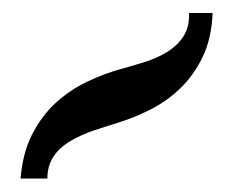

<svg xmlns="http://www.w3.org/2000/svg" viewBox="-20 -839 342 291"><path d="M11.2 -568.4Q14.2 -606.4 28.3 -634.5Q42.5 -662.6 63.7 -682.4Q85 -702.1 111.3 -714.8Q137.7 -727.5 165 -734.9Q179.2 -738.8 199.5 -745.1Q219.7 -751.5 234.9 -761.2Q250 -771 258.3 -784.4Q266.6 -797.9 266.6 -815.4V-819.3H302.2Q300.8 -781.2 287.4 -753.2Q273.9 -725.1 253.4 -705.3Q232.9 -685.5 207.8 -672.9Q182.6 -660.2 158.2 -652.8Q142.1 -647.9 122.6 -641.4Q103 -634.8 86.4 -625Q69.8 -615.2 60.8 -601.3Q51.8 -587.4 51.8 -568.4Z"/></svg>

Font: Arian AMU Serif
Style: Bold Italic
Weight: 700
Italic angle: -15°
Designer: Ruben Hakobyan (Tarumian)
Foundry: Ruben Hakobyan (Tarumian)
Version: Version 1.002